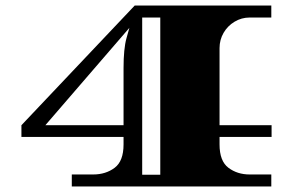

<svg xmlns="http://www.w3.org/2000/svg" viewBox="-20 -670 1052 690"><path d="M238 0V-43H315Q360 -43 392 -67Q424 -91 424 -151V-178H57V-220L464 -650H955V-607H877Q848 -607 823 -592Q798 -577 783.5 -552Q769 -527 769 -497V-220H956V-178H769V-151Q769 -91 801 -67Q833 -43 877 -43H955V0ZM491 -42H556V-607H491ZM143 -220H424V-425Q424 -495 434.5 -532.5Q445 -570 445 -570Z"/></svg>

Font: Diplomata SC
Style: Regular
Weight: 400
Designer: Eduardo Rodriguez Tunni
Foundry: Eduardo Rodriguez Tunni
Version: Version 1.002; ttfautohint (v1.8.4.7-5d5b);gftools[0.9.23]